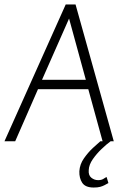

<svg xmlns="http://www.w3.org/2000/svg" viewBox="-26 -632 572 859"><path d="M-6 0 268 -612H312L483 0H433L369 -233H144L42 0ZM162 -275H358L283 -549ZM393 207Q356 207 342 186Q328 165 329 134Q331 103 349.5 76.5Q368 50 389.5 30Q411 10 423 0H469Q451 13 428.5 34.5Q406 56 389 80.5Q372 105 371 129Q369 152 382.5 163Q396 174 413 174Q428 174 437 168Q446 162 451 160L459 187Q450 192 441.5 196.5Q433 201 422 204Q411 207 393 207Z"/></svg>

Font: Ancizar Sans Thin
Style: Italic
Weight: 100
Italic angle: -4°
Designer: Cesar Puertas, Viviana Monsalve, Julian Moncada, Julian Prieto, Jose Castro, Mariel Hernandez, Felipe Aragon, Sara Alarc
Version: Version 8.100